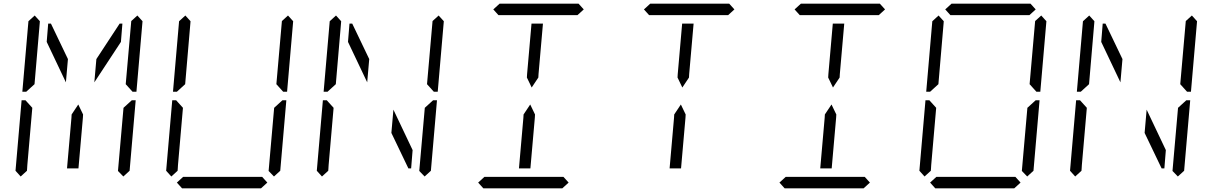

<svg xmlns="http://www.w3.org/2000/svg" viewBox="-20 -1020 6568 1040"><path d="M405 -108H343L367 -382L368 -400L404 -454L430 -400L429 -382ZM628 -892H643L635 -793L491 -574L502 -700ZM348 -700 337 -574 233 -793 241 -892H256ZM649 -436 694 -477H715L682 -95L648 -64L619 -94ZM724 -936 752 -905 719 -523H698L661 -564L691 -906ZM92 -64 64 -95 97 -477H118L127 -467L155 -436L128 -125L127 -108L126 -95ZM122 -523H101L134 -905L168 -936L196 -905L195 -892L167 -564L133 -533Z M1428 -31 1394 0H966L938 -31L972 -62H974H1155H1217H1398H1400ZM1465 -436 1510 -477H1531L1498 -95L1464 -64L1435 -94ZM1540 -936 1568 -905 1535 -523H1514L1477 -564L1507 -906ZM908 -64 880 -95 913 -477H934L943 -467L971 -436L944 -125L943 -108L942 -95ZM938 -523H917L950 -905L984 -936L1012 -905L1011 -892L983 -564L949 -533Z M1980 -700 1969 -574 1865 -793 1873 -892H1888ZM2100 -300 2111 -426 2215 -207 2207 -108H2192ZM2281 -436 2326 -477H2347L2314 -95L2280 -64L2251 -94ZM2356 -936 2384 -905 2351 -523H2330L2293 -564L2323 -906ZM1724 -64 1696 -95 1729 -477H1750L1759 -467L1787 -436L1760 -125L1759 -108L1758 -95ZM1754 -523H1733L1766 -905L1800 -936L1828 -905L1827 -892L1799 -564L1765 -533Z M2652 -969 2686 -1000H3114L3142 -969L3108 -938H3106H2925H2863H2682H2680ZM2853 -108H2791L2815 -382L2816 -400L2852 -454L2878 -400L2877 -382ZM2859 -892H2921L2897 -618L2896 -600L2860 -546L2834 -600L2835 -618ZM3060 -31 3026 0H2598L2570 -31L2604 -62H2606H2787H2849H3030H3032Z M3468 -969 3502 -1000H3930L3958 -969L3924 -938H3922H3741H3679H3498H3496ZM3669 -108H3607L3631 -382L3632 -400L3668 -454L3694 -400L3693 -382ZM3675 -892H3737L3713 -618L3712 -600L3676 -546L3650 -600L3651 -618Z M4284 -969 4318 -1000H4746L4774 -969L4740 -938H4738H4557H4495H4314H4312ZM4485 -108H4423L4447 -382L4448 -400L4484 -454L4510 -400L4509 -382ZM4491 -892H4553L4529 -618L4528 -600L4492 -546L4466 -600L4467 -618ZM4692 -31 4658 0H4230L4202 -31L4236 -62H4238H4419H4481H4662H4664Z M5100 -969 5134 -1000H5562L5590 -969L5556 -938H5554H5373H5311H5130H5128ZM5508 -31 5474 0H5046L5018 -31L5052 -62H5054H5235H5297H5478H5480ZM5545 -436 5590 -477H5611L5578 -95L5544 -64L5515 -94ZM5620 -936 5648 -905 5615 -523H5594L5557 -564L5587 -906ZM4988 -64 4960 -95 4993 -477H5014L5023 -467L5051 -436L5024 -125L5023 -108L5022 -95ZM5018 -523H4997L5030 -905L5064 -936L5092 -905L5091 -892L5063 -564L5029 -533Z M6060 -700 6049 -574 5945 -793 5953 -892H5968ZM6180 -300 6191 -426 6295 -207 6287 -108H6272ZM6361 -436 6406 -477H6427L6394 -95L6360 -64L6331 -94ZM6436 -936 6464 -905 6431 -523H6410L6373 -564L6403 -906ZM5804 -64 5776 -95 5809 -477H5830L5839 -467L5867 -436L5840 -125L5839 -108L5838 -95ZM5834 -523H5813L5846 -905L5880 -936L5908 -905L5907 -892L5879 -564L5845 -533Z"/></svg>

Font: DSEG14 Classic Mini
Style: Light Italic
Weight: 300
Italic angle: -5°
Designer: Keshikan(Twitter:@keshinomi_88pro)
Version: Version 0.46